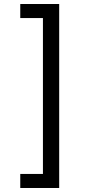

<svg xmlns="http://www.w3.org/2000/svg" viewBox="-20 -802 455 957"><path d="M81 65H194V-712H81V-782H275V135H81Z"/></svg>

Font: lkorean05
Style: Book
Weight: 400
Designer: Jelle Bosma - Monotype Design Team
Foundry: Monotype Imaging Inc.
Version: Version 2.003